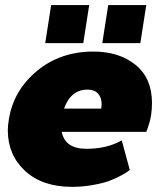

<svg xmlns="http://www.w3.org/2000/svg" viewBox="-20 -720 648 757"><path d="M383.3 -550 406.7 -700H556.7L533.3 -550ZM158.3 -550 181.7 -700H331.7L308.3 -550ZM10.8 -206.7Q10.8 -225 15 -250Q33.3 -363.3 125.4 -440Q217.5 -516.7 348.3 -516.7Q450 -516.7 514.6 -464.2Q579.2 -411.7 579.2 -314.2Q579.2 -289.2 575.8 -266.7Q573.3 -250 568.3 -233.3Q563.3 -216.7 560 -208.3L556.7 -200H223.3Q236.7 -133.3 320.8 -133.3Q402.5 -133.3 460 -166.7L491.7 -50Q488.3 -47.5 482.5 -42.9Q476.7 -38.3 455 -26.7Q433.3 -15 409.2 -6.2Q385 2.5 345.4 9.6Q305.8 16.7 264.2 16.7Q146.7 16.7 78.8 -46.2Q10.8 -109.2 10.8 -206.7ZM232.5 -291.7H379.2Q380.8 -303.3 380.8 -308.3Q380.8 -335 366.7 -350.8Q352.5 -366.7 325 -366.7Q259.2 -366.7 232.5 -291.7Z"/></svg>

Font: BoonTook
Style: Italic
Weight: 400
Italic angle: -9°
Designer: Sungsit Sawaiwan
Foundry: FontUni
Version: Version 3.0